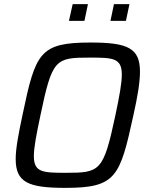

<svg xmlns="http://www.w3.org/2000/svg" viewBox="-20 -902 721 930"><path d="M332 -882 314 -801H389L406 -882ZM532 -882 515 -801H590L607 -882ZM296 8C542 8 561 -44 626 -343C647 -437 658 -504 658 -555C658 -669 599 -696 419 -696C172 -696 152 -647 89 -345C69 -251 56 -182 56 -132C56 -19 116 8 296 8ZM298 -65C187 -65 144 -67 144 -146C144 -187 156 -249 176 -344C233 -617 248 -623 416 -623C527 -623 570 -621 570 -541C570 -500 559 -438 539 -344C481 -71 465 -65 298 -65Z"/></svg>

Font: Saira UNSAM
Style: Italic
Weight: 400
Italic angle: -12°
Designer: Hector Gatti with collaboration of the Omnibus-Type team
Foundry: Omnibus-Type
Version: Version 0.072;PS 000.072;hotconv 1.0.88;makeotf.lib2.5.64775